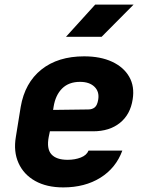

<svg xmlns="http://www.w3.org/2000/svg" viewBox="-20 -805 640 835"><path d="M255 10Q183 10 133 -18Q83 -46 60.5 -96Q38 -146 49 -210L70 -340Q88 -445 160 -502.5Q232 -560 346 -560Q417 -560 467.5 -536.5Q518 -513 542 -471Q566 -429 557 -373Q547 -307 501.5 -270.5Q456 -234 385 -234H197L192 -210Q182 -158 203.5 -134Q225 -110 274 -110Q306 -110 331.5 -120Q357 -130 365 -150H512Q484 -74 416.5 -32Q349 10 255 10ZM211 -327 364 -329Q381 -329 392 -338Q403 -347 407 -371Q413 -406 391 -427.5Q369 -449 328 -449Q279 -449 250 -420Q221 -391 213 -340ZM267 -645 394 -785H561L422 -645Z"/></svg>

Font: JetBrains Mono NL ExtraBold
Style: Italic
Weight: 800
Italic angle: -9°
Monospace: yes
Designer: Philipp Nurullin, Konstantin Bulenkov
Foundry: JetBrains
Version: Version 2.305; ttfautohint (v1.8.4.7-5d5b)